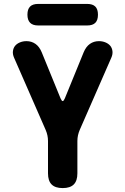

<svg xmlns="http://www.w3.org/2000/svg" viewBox="-20 -950 640 980"><path d="M300 10Q262 10 243.5 -8.5Q225 -27 225 -65V-230Q225 -245 222 -259Q219 -273 213 -287L52 -655Q44 -673 46 -689Q48 -705 57 -716Q66 -727 81.5 -733.5Q97 -740 115 -740Q141 -740 161 -726Q181 -712 193 -683L289 -448Q295 -434 300 -434Q305 -434 311 -448L407 -683Q419 -712 439 -726Q459 -740 485 -740Q503 -740 518.5 -733.5Q534 -727 543 -716Q552 -705 554 -689Q556 -673 548 -655L387 -287Q381 -273 378 -259Q375 -245 375 -230V-65Q375 -27 356.5 -8.5Q338 10 300 10ZM175 -820Q147 -820 133.5 -834Q120 -848 120 -875Q120 -903 133.5 -916.5Q147 -930 175 -930H425Q453 -930 466.5 -916.5Q480 -903 480 -875Q480 -847 466.5 -833.5Q453 -820 425 -820Z"/></svg>

Font: Maple Mono ExtraBold
Style: Regular
Weight: 800
Monospace: yes
Designer: subframe7536
Version: Version 7.000